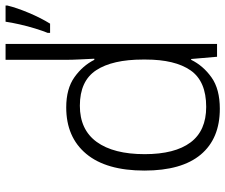

<svg xmlns="http://www.w3.org/2000/svg" viewBox="-80 -720 810 690"><g transform="rotate(-90 325.0 -375.0)"><path d="M279 10Q172 10 114.5 -58.5Q57 -127 57 -261Q57 -398 117 -470Q177 -542 284 -542Q351 -542 392.5 -512.5Q434 -483 455 -441H459Q458 -464 456.5 -492.5Q455 -521 455 -545V-760H512V0H466L458 -93H455Q434 -50 392 -20Q350 10 279 10ZM286 -39Q378 -39 417 -95Q456 -151 456 -257V-266Q456 -376 417.5 -434.5Q379 -493 290 -493Q204 -493 160 -432.5Q116 -372 116 -260Q116 -152 158 -95.5Q200 -39 286 -39ZM650 -753Q642 -720 624 -677Q606 -634 585 -600H552V-609Q559 -626 567.5 -653.5Q576 -681 582.5 -710Q589 -739 592 -760H650Z"/></g></svg>

Font: Noto Traditional Nushu Light
Style: Regular
Weight: 300
Designer: LIU Zhao
Foundry: LiuZhao Studio
Version: Version 2.003; ttfautohint (v1.8.4.7-5d5b)